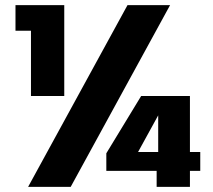

<svg xmlns="http://www.w3.org/2000/svg" viewBox="-20 -724 826 744"><path d="M100 -605H40V-704H229V-352H100ZM474 -704H639L254 0H89ZM756 -135V-62H716V0H587V-62H392V-130L527 -352H716V-135ZM593 -135V-277L515 -135Z"/></svg>

Font: Poppins
Style: Bold
Weight: 700
Designer: Ninad Kale (Devanagari), Jonny Pinhorn (Latin)
Version: Version 5.002